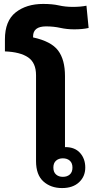

<svg xmlns="http://www.w3.org/2000/svg" viewBox="-20 -946 489 975"><path d="M419 -917 430 -804Q400 -797 357 -797Q320 -797 286 -804.5Q252 -812 214 -812Q148 -812 148 -761V-756Q240 -736 275 -689.5Q310 -643 310 -560V-199H312Q360 -199 386.5 -169.5Q413 -140 413 -95Q413 -50 381.5 -20.5Q350 9 295 9Q238 9 200.5 -24.5Q163 -58 163 -128V-564Q163 -627 123 -654.5Q83 -682 5 -685V-746Q5 -840 59.5 -883Q114 -926 199 -926Q246 -926 279 -918.5Q312 -911 350 -911Q369 -911 386.5 -912.5Q404 -914 419 -917ZM299 -142Q278 -142 264.5 -130Q251 -118 251 -95Q251 -72 264.5 -60Q278 -48 299 -48Q321 -48 334.5 -60Q348 -72 348 -95Q348 -118 334.5 -130Q321 -142 299 -142Z"/></svg>

Font: Noto Sans Thai Looped
Style: Bold
Weight: 700
Designer: Sasikarn Vongin, Ben Mitchell
Foundry: The Fontpad Ltd
Version: Version 1.001; ttfautohint (v1.8.4.7-5d5b)